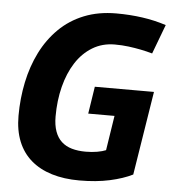

<svg xmlns="http://www.w3.org/2000/svg" viewBox="-52 -757 728 815"><g transform="rotate(5 312.0 -350.0)"><path d="M316 10Q250 10 198 -6Q146 -22 109.5 -53.5Q73 -85 54 -132Q35 -179 35 -241Q35 -315 49.5 -384.5Q64 -454 93.5 -513Q123 -572 168 -616.5Q213 -661 274 -685.5Q335 -710 411 -710Q469 -710 522 -702.5Q575 -695 624 -679L577 -554Q552 -561 527 -566Q502 -571 474.5 -574.5Q447 -578 416 -578Q363 -578 321 -552.5Q279 -527 250.5 -482.5Q222 -438 207 -379Q192 -320 192 -252Q192 -215 201.5 -188.5Q211 -162 229 -145.5Q247 -129 273 -121.5Q299 -114 332 -114Q359 -114 381.5 -118Q404 -122 418 -128L441 -276H329L347 -392H599L542 -35Q502 -15 445 -2.5Q388 10 316 10Z"/></g></svg>

Font: Georama ExtraCondensed Thin
Style: Bold Italic
Weight: 700
Italic angle: -9°
Version: Version 1.001